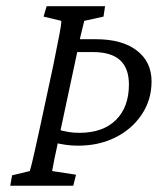

<svg xmlns="http://www.w3.org/2000/svg" viewBox="-20 -593 527 613"><path d="M12.7 0 18.6 -33.2 75.2 -46.9Q78.1 -56.6 82 -72.3Q85.9 -87.9 91.8 -114.7Q97.7 -141.6 107.4 -185.5L149.4 -380.9Q163.1 -449.2 169.4 -481.4Q175.8 -513.7 175.8 -526.4L119.1 -540L128.9 -573.2H315.4L310.5 -540L249 -526.4Q248 -521.5 245.1 -510.3Q242.2 -499 238.3 -482.4L228.5 -440.4L224.6 -467.8H286.1Q370.1 -467.8 417 -431.6Q463.9 -395.5 463.9 -333Q463.9 -274.4 432.6 -227.5Q401.4 -180.7 348.6 -154.3Q295.9 -127.9 229.5 -127.9Q210 -127.9 191.4 -130.4Q172.9 -132.8 149.4 -138.7L160.2 -180.7Q183.6 -173.8 199.7 -171.4Q215.8 -168.9 233.4 -168.9Q308.6 -168.9 350.1 -210Q391.6 -251 391.6 -323.2Q391.6 -375 363.3 -400.9Q335 -426.8 276.4 -426.8H226.6L161.1 -120.1Q157.2 -102.5 153.3 -83.5Q149.4 -64.5 146.5 -46.9L222.7 -35.2L213.9 0Z"/></svg>

Font: Crimson Pro ExtraLight Light
Style: Italic
Weight: 300
Italic angle: -12°
Version: Version 1.002